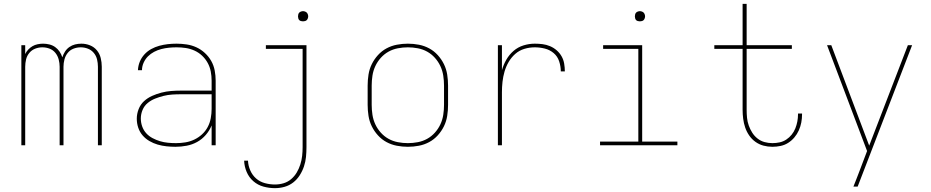

<svg xmlns="http://www.w3.org/2000/svg" viewBox="-20 -755 4840 998"><path d="M91 0V-520H111V-474Q117 -487 127 -497.5Q137 -508 149 -515Q161 -522 175.5 -525Q190 -528 204 -528Q220 -528 236.5 -524Q253 -520 266.5 -510.5Q280 -501 289.5 -487Q299 -473 304 -457Q309 -473 318 -487Q327 -501 340.5 -510.5Q354 -520 370 -524Q386 -528 403 -528Q426 -528 447.5 -519.5Q469 -511 483.5 -493.5Q498 -476 503.5 -453.5Q509 -431 509 -408V0H489V-408Q489 -427 484.5 -446Q480 -465 467.5 -480Q455 -495 437 -502Q419 -509 400 -509Q380 -509 362 -502Q344 -495 332 -480Q320 -465 315 -446Q310 -427 310 -408V0H290V-408Q290 -427 285 -446Q280 -465 268 -480Q256 -495 238 -502Q220 -509 200 -509Q181 -509 163 -502Q145 -495 132.5 -480Q120 -465 115.5 -446Q111 -427 111 -408V0Z M892 8Q869 8 845.5 5.5Q822 3 799.5 -3.5Q777 -10 756.5 -22Q736 -34 721 -51.5Q706 -69 698.5 -91.5Q691 -114 691 -138Q691 -163 700.5 -187.5Q710 -212 728.5 -229Q747 -246 770.5 -256.5Q794 -267 819 -273.5Q844 -280 869.5 -282Q895 -284 920 -284H1080V-336Q1080 -360 1075.5 -383.5Q1071 -407 1059.5 -428Q1048 -449 1030.5 -465.5Q1013 -482 991 -492Q969 -502 945.5 -505.5Q922 -509 898 -509Q878 -509 858 -507Q838 -505 818.5 -500Q799 -495 781 -485.5Q763 -476 749 -462Q735 -448 726.5 -429Q718 -410 718 -390H697Q698 -413 706.5 -434Q715 -455 730.5 -472Q746 -489 766 -500Q786 -511 808 -517Q830 -523 852.5 -525.5Q875 -528 898 -528Q924 -528 950.5 -524Q977 -520 1001 -509Q1025 -498 1045 -479.5Q1065 -461 1078 -438Q1091 -415 1096 -388.5Q1101 -362 1101 -336V0H1080V-103Q1069 -76 1049.5 -53.5Q1030 -31 1004.5 -17Q979 -3 950 2.5Q921 8 892 8ZM895 -11Q919 -11 943.5 -15Q968 -19 990 -29.5Q1012 -40 1030 -56.5Q1048 -73 1059.5 -94.5Q1071 -116 1075.5 -140.5Q1080 -165 1080 -189V-265H920Q897 -265 874.5 -263.5Q852 -262 830 -256.5Q808 -251 786.5 -242.5Q765 -234 747.5 -219.5Q730 -205 721 -183.5Q712 -162 712 -139Q712 -118 719 -98Q726 -78 740 -62.5Q754 -47 773 -37Q792 -27 812 -21Q832 -15 853 -13Q874 -11 895 -11Z M1409 223Q1379 223 1349.5 215Q1320 207 1297 187Q1274 167 1262 138.5Q1250 110 1249 80H1269Q1270 106 1281 131Q1292 156 1311.5 173Q1331 190 1357 197Q1383 204 1409 204Q1432 204 1454 197.5Q1476 191 1493.5 176Q1511 161 1522.5 141.5Q1534 122 1541 100Q1548 78 1550.5 55.5Q1553 33 1553 10V-501H1362V-520H1573V10Q1573 36 1570.5 61Q1568 86 1560 110Q1552 134 1538 156Q1524 178 1504 193.5Q1484 209 1459.5 216Q1435 223 1409 223ZM1555 -644Q1550 -644 1544.5 -645.5Q1539 -647 1535.5 -650.5Q1532 -654 1530.5 -659.5Q1529 -665 1529 -670Q1529 -675 1530.5 -680.5Q1532 -686 1535.5 -689.5Q1539 -693 1544.5 -695Q1550 -697 1555 -697Q1560 -697 1565.5 -695Q1571 -693 1574.5 -689.5Q1578 -686 1580 -680.5Q1582 -675 1582 -670Q1582 -665 1580 -659.5Q1578 -654 1574.5 -650.5Q1571 -647 1565.5 -645.5Q1560 -644 1555 -644Z M2100 8Q2071 8 2042.5 2.5Q2014 -3 1989 -16.5Q1964 -30 1944.5 -51.5Q1925 -73 1912.5 -98.5Q1900 -124 1895.5 -152.5Q1891 -181 1891 -210V-310Q1891 -339 1895.5 -367.5Q1900 -396 1912.5 -421.5Q1925 -447 1944.5 -468.5Q1964 -490 1989 -503.5Q2014 -517 2042.5 -522.5Q2071 -528 2100 -528Q2129 -528 2157.5 -522.5Q2186 -517 2211 -503.5Q2236 -490 2255.5 -468.5Q2275 -447 2287.5 -421.5Q2300 -396 2304.5 -367.5Q2309 -339 2309 -310V-210Q2309 -181 2304.5 -152.5Q2300 -124 2287.5 -98.5Q2275 -73 2255.5 -51.5Q2236 -30 2211 -16.5Q2186 -3 2157.5 2.5Q2129 8 2100 8ZM2100 -11Q2126 -11 2152 -16Q2178 -21 2200.5 -33.5Q2223 -46 2240.5 -65.5Q2258 -85 2269 -108.5Q2280 -132 2284 -158Q2288 -184 2288 -210V-310Q2288 -336 2284 -362Q2280 -388 2269 -411.5Q2258 -435 2240.5 -454.5Q2223 -474 2200.5 -486.5Q2178 -499 2152 -504Q2126 -509 2100 -509Q2074 -509 2048 -504Q2022 -499 1999.5 -486.5Q1977 -474 1959.5 -454.5Q1942 -435 1931 -411.5Q1920 -388 1916 -362Q1912 -336 1912 -310V-210Q1912 -184 1916 -158Q1920 -132 1931 -108.5Q1942 -85 1959.5 -65.5Q1977 -46 1999.5 -33.5Q2022 -21 2048 -16Q2074 -11 2100 -11Z M2568 0V-520H2589V-390Q2597 -419 2612 -445Q2627 -471 2649.5 -490.5Q2672 -510 2701 -519Q2730 -528 2760 -528Q2780 -528 2800 -525.5Q2820 -523 2839 -515Q2858 -507 2873.5 -493.5Q2889 -480 2899 -462.5Q2909 -445 2912.5 -424.5Q2916 -404 2916 -384H2895Q2895 -410 2886.5 -436Q2878 -462 2858 -479Q2838 -496 2812 -502.5Q2786 -509 2760 -509Q2732 -509 2705.5 -501Q2679 -493 2658.5 -475Q2638 -457 2624 -433Q2610 -409 2602.5 -383Q2595 -357 2592 -330Q2589 -303 2589 -276V0Z M3501 0H3099V-19H3298V-501H3115V-520H3318V-19H3501ZM3306 -644Q3301 -644 3295.5 -645.5Q3290 -647 3286.5 -650.5Q3283 -654 3281.5 -659.5Q3280 -665 3280 -670Q3280 -675 3281.5 -680.5Q3283 -686 3286.5 -689.5Q3290 -693 3295.5 -695Q3301 -697 3306 -697Q3311 -697 3316.5 -695Q3322 -693 3325.5 -689.5Q3329 -686 3331 -680.5Q3333 -675 3333 -670Q3333 -665 3331 -659.5Q3329 -654 3325.5 -650.5Q3322 -647 3316.5 -645.5Q3311 -644 3306 -644Z M3995 8Q3971 8 3948.5 2Q3926 -4 3907 -17.5Q3888 -31 3874.5 -50.5Q3861 -70 3853.5 -92Q3846 -114 3843 -137.5Q3840 -161 3840 -184V-501H3693V-520H3840V-735H3861V-520H4096V-501H3861V-184Q3861 -163 3863 -142.5Q3865 -122 3872 -102.5Q3879 -83 3890 -65.5Q3901 -48 3917.5 -35Q3934 -22 3954 -16.5Q3974 -11 3995 -11Q4014 -11 4032.5 -15Q4051 -19 4067 -29.5Q4083 -40 4095 -55Q4107 -70 4114 -87.5Q4121 -105 4124.5 -123.5Q4128 -142 4128 -161V-165H4149V-161Q4149 -139 4145 -118Q4141 -97 4132 -77Q4123 -57 4109 -40.5Q4095 -24 4077 -12.5Q4059 -1 4037.5 3.5Q4016 8 3995 8Z M4416 215Q4424 195 4432 174.5Q4440 154 4448 133L4487 30L4279 -520H4301L4498 2L4699 -520H4721L4438 215Z"/></svg>

Font: Iosevka Thin Extended
Style: Regular
Weight: 100
Width: 7
Monospace: yes
Designer: Belleve Invis
Foundry: Belleve Invis
Version: Version 32.5.0; ttfautohint (v1.8.4)